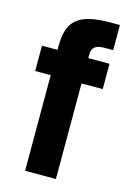

<svg xmlns="http://www.w3.org/2000/svg" viewBox="-109 -757 559 813"><g transform="rotate(15 170.0 -350.0)"><path d="M85 -419H17V-530H85V-546Q85 -587 94 -616.5Q103 -646 125 -664.5Q147 -683 182.5 -691.5Q218 -700 272 -700H313V-590H276Q245 -590 232.5 -579Q220 -568 220 -546V-530H313V-419H220V0H85Z"/></g></svg>

Font: 
Style: 㨦
Weight: 700
Designer: A.Korolkova, Vitaly Kuzmin
Foundry: ParaType Ltd
Version: Version 2.000